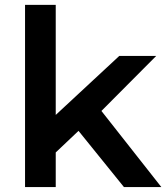

<svg xmlns="http://www.w3.org/2000/svg" viewBox="-20 -762 677 782"><path d="M82 0V-742.2H207V-293.9L465.8 -534.2H616.2L393.1 -310.1L637.2 0H484.9L299.8 -229L207 -141.1V0Z"/></svg>

Font: Montserrat SemiBold
Style: Regular
Weight: 600
Designer: Julieta Ulanovsky
Foundry: Julieta Ulanovsky
Version: Version 7.200